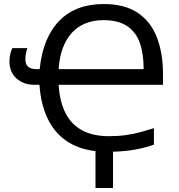

<svg xmlns="http://www.w3.org/2000/svg" viewBox="-20 -745 889 953"><path d="M494 -725Q600 -725 665 -680.5Q730 -636 759.5 -557.5Q789 -479 789 -378V-324H271Q276 -242 304.5 -185Q333 -128 387 -98.5Q441 -69 521 -69Q566 -69 605 -74.5Q644 -80 678.5 -89.5Q713 -99 744 -109V-27Q705 -13 656.5 -3.5Q608 6 541 8V188H454V5Q367 -5 307 -47.5Q247 -90 214.5 -160.5Q182 -231 176 -324H152Q97 -324 62 -355.5Q27 -387 27 -440Q27 -460 31 -477Q35 -494 41 -506H116Q113 -499 109.5 -483.5Q106 -468 106 -451Q106 -426 119.5 -414Q133 -402 160 -402H177Q185 -482 210 -542Q235 -602 275.5 -643Q316 -684 371 -704.5Q426 -725 494 -725ZM493 -645Q445 -645 405.5 -629.5Q366 -614 337.5 -583Q309 -552 292 -507Q275 -462 271 -402H693Q693 -478 674 -532Q655 -586 611 -615.5Q567 -645 493 -645Z"/></svg>

Font: Noto Sans Ambassadori
Style: Regular
Weight: 400
Designer: Monotype Design Team
Foundry: Monotype Imaging Inc.
Version: Version 2.013